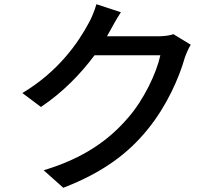

<svg xmlns="http://www.w3.org/2000/svg" viewBox="-20 -836 1040 910"><path d="M553 -778 437 -816C429 -787 412 -746 400 -726C353 -638 260 -499 86 -395L174 -329C279 -399 364 -488 428 -574H740C722 -490 662 -364 588 -279C499 -175 380 -87 187 -29L280 54C467 -18 588 -109 680 -223C770 -333 829 -467 856 -563C863 -583 874 -608 884 -624L802 -674C783 -667 755 -664 727 -664H487L501 -689C512 -709 533 -748 553 -778Z"/></svg>

Font: Noto Sans CJK HK Medium
Style: Regular
Weight: 500
Designer: Ryoko NISHIZUKA 西塚涼子 (kana, bopomofo & ideographs); Paul D. Hunt (Latin, Greek & Cyrillic); Sandoll Communications 산돌커뮤니
Foundry: Adobe
Version: Version 2.004;hotconv 1.0.118;makeotfexe 2.5.65603